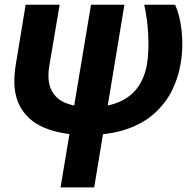

<svg xmlns="http://www.w3.org/2000/svg" viewBox="-20 -566 810 819"><path d="M89.4 -545.9H234.4L190.4 -285.6Q179.7 -219.7 199.7 -180.9Q219.7 -142.1 262.5 -125.7Q305.2 -109.4 363.3 -109.4Q441.9 -109.4 492.7 -133.1Q543.5 -156.7 571 -198.5Q598.6 -240.2 607.4 -294.4Q611.8 -323.7 612.8 -356Q613.8 -388.2 612.1 -421.1Q610.4 -454.1 606 -485.8Q601.6 -517.6 595.2 -545.9H727.1Q736.8 -524.4 743.9 -496.6Q751 -468.8 754.6 -436Q758.3 -403.3 757.6 -367.4Q756.8 -331.5 750.5 -294.4Q740.7 -234.4 713.6 -179.9Q686.5 -125.5 638.9 -82.5Q591.3 -39.6 519.8 -14.9Q448.2 9.8 348.6 9.8Q243.2 9.8 169.4 -21Q95.7 -51.8 62.7 -117.4Q29.8 -183.1 46.9 -287.6ZM368.2 -545.9H510.7L381.8 233.4H238.3Z"/></svg>

Font: Inter Tight
Style: Bold Italic
Weight: 700
Italic angle: -9.39999°
Designer: Rasmus Andersson
Foundry: rsms
Version: Version 3.004